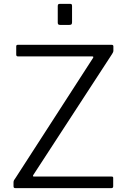

<svg xmlns="http://www.w3.org/2000/svg" viewBox="-20 -974 659 994"><path d="M50 -10V-30Q50 -36 52.5 -41Q55 -46 60 -52L461 -673Q467 -682 457 -682H73Q64 -682 64 -691V-734Q64 -742 72 -742H558Q567 -742 567 -734V-711Q567 -707 564.5 -702Q562 -697 560 -694L153 -69Q147 -60 156 -60H557Q562 -60 564 -58.5Q566 -57 566 -53V-9Q566 0 556 0H61Q55 0 52.5 -2Q50 -4 50 -10ZM353 -859Q353 -851 350 -848Q347 -845 338 -845H292Q285 -845 282 -847.5Q279 -850 279 -857V-942Q279 -949 281.5 -951.5Q284 -954 290 -954H343Q349 -954 351 -951.5Q353 -949 353 -942Z"/></svg>

Font: Libre Franklin Light
Style: Regular
Weight: 300
Designer: Pablo Impallari, Rodrigo Fuenzalida
Foundry: Impallari Type
Version: Version 1.002; ttfautohint (v1.5)